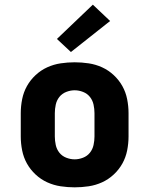

<svg xmlns="http://www.w3.org/2000/svg" viewBox="-20 -795 640 823"><path d="M300 8Q270 8 240 3.5Q210 -1 182.5 -13.5Q155 -26 132.5 -47Q110 -68 95.5 -94Q81 -120 75 -150Q69 -180 69 -210V-310Q69 -340 75 -370Q81 -400 95.5 -426Q110 -452 132.5 -473Q155 -494 182.5 -506.5Q210 -519 240 -523.5Q270 -528 300 -528Q330 -528 360 -523.5Q390 -519 417.5 -506.5Q445 -494 467.5 -473Q490 -452 504.5 -426Q519 -400 525 -370Q531 -340 531 -310V-210Q531 -180 525 -150Q519 -120 504.5 -94Q490 -68 467.5 -47Q445 -26 417.5 -13.5Q390 -1 360 3.5Q330 8 300 8ZM300 -112Q318 -112 336 -119Q354 -126 365.5 -140.5Q377 -155 381 -173.5Q385 -192 385 -210V-310Q385 -328 381 -346.5Q377 -365 365.5 -379.5Q354 -394 336 -401Q318 -408 300 -408Q282 -408 264 -401Q246 -394 234.5 -379.5Q223 -365 219 -346.5Q215 -328 215 -310V-210Q215 -192 219 -173.5Q223 -155 234.5 -140.5Q246 -126 264 -119Q282 -112 300 -112ZM284 -572 224 -628 378 -775 452 -705Z"/></svg>

Font: Iosevka SS04 Heavy Extended
Style: Regular
Weight: 900
Width: 7
Monospace: yes
Designer: Belleve Invis
Foundry: Belleve Invis
Version: Version 19.0.0; ttfautohint (v1.8.4)